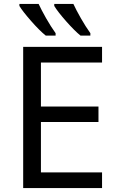

<svg xmlns="http://www.w3.org/2000/svg" viewBox="-20 -951 596 971"><path d="M496.1 0H97.2V-713.9H496.1V-634.8H187V-412.1H478V-334H187V-79.1H496.1ZM437 -771H387.2Q357.9 -794.4 314.9 -843Q272 -891.6 254.4 -920.9V-931.2H351.1Q364.7 -901.4 388.9 -858.9Q413.1 -816.4 437 -783.2ZM261.2 -771H211.4Q179.7 -796.4 137 -845.2Q94.2 -894 78.1 -920.9V-931.2H175.3Q189 -901.4 213.1 -858.9Q237.3 -816.4 261.2 -783.2Z"/></svg>

Font: NotoPenekeko
Style: Regular
Weight: 400
Designer: Monotype Design team
Foundry: Monotype Imaging Inc.
Version: Version 1.04